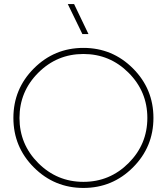

<svg xmlns="http://www.w3.org/2000/svg" viewBox="-20 -911 822 946"><path d="M147 -86Q46 -187 46 -330Q46 -473 147 -574Q248 -675 391 -675Q534 -675 635 -574Q736 -473 736 -330Q736 -187 635 -86Q534 15 391 15Q248 15 147 -86ZM168.5 -552.5Q76 -460 76 -330Q76 -200 168.5 -107.5Q261 -15 391 -15Q521 -15 613.5 -107.5Q706 -200 706 -330Q706 -460 613.5 -552.5Q521 -645 391 -645Q261 -645 168.5 -552.5ZM314 -891H345L416 -743H386Z"/></svg>

Font: Human Sans ExtraLight
Style: Regular
Weight: 200
Designer: Tim Radville
Foundry: Continuum
Version: Version 1.000;FEAKit 1.0